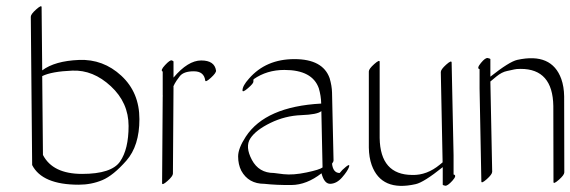

<svg xmlns="http://www.w3.org/2000/svg" viewBox="-20 -572 1854 624"><path d="M117.2 -324.7 119.6 -68.4Q151.4 -6.8 246.8 -6.8Q342.3 -6.8 370.1 -46.9Q397.9 -86.9 397.9 -162.6Q397.9 -238.3 340.3 -291.7Q282.7 -345.2 215.3 -342.5Q147.9 -339.8 117.2 -324.7ZM117.2 -343.3Q158.2 -374 236.8 -377.2Q315.4 -380.4 374.3 -325.9Q433.1 -271.5 433.1 -184.8Q433.1 -98.1 390.6 -49.8Q348.1 -1.5 312.5 13.4Q276.9 28.3 235.8 28.3Q117.2 28.3 84.5 -35.6Q84.5 -36.1 84.5 -36.6L80.1 -517.6Q80.1 -525.9 97.7 -541.5Q115.2 -557.1 115.2 -548.8Z M543.9 -319.8Q590.8 -375.5 634 -375.5Q677.2 -375.5 682.1 -342.8Q683.1 -335.4 665.5 -319.3Q647.9 -303.2 647 -310.5Q643.1 -340.3 609.9 -340.3Q576.7 -340.3 564.2 -324.2Q551.8 -308.1 547.9 -300.3Q543 -291 543.5 -290Q543.9 -289.1 543.9 -288.6L542 -7.8Q542 0.5 524.4 16.1Q506.8 31.7 506.8 23.4L508.8 -257.3Q508.8 -258.3 509 -260.3Q509.3 -262.2 508.8 -263.2V-339.4Q500 -342.8 516.4 -360.4Q532.7 -377.9 538.3 -375.7Q543.9 -373.5 543.9 -372.1Z M1053.2 25.4Q1033.7 25.4 1024.9 -8.8Q976.6 28.8 927.5 29.3Q878.4 29.8 838.9 25.4Q787.6 25.4 764.2 -17.1Q753.9 -37.6 753.9 -63.7Q753.9 -89.8 778.8 -127.9Q842.8 -225.6 1023.9 -235.4Q1023.4 -260.7 1016.1 -285.2Q995.1 -344.7 904.3 -344.7Q847.2 -344.7 804.2 -314.5Q803.2 -312 803.5 -306.4Q803.7 -300.8 785.9 -285.4Q768.1 -270 768.1 -278.3Q768.1 -293 789.1 -316.4Q844.2 -379.9 936.8 -379.9Q1029.3 -379.9 1051.3 -317.9Q1058.6 -293 1059.1 -271.5L1064 -50.8Q1064 -46.4 1059.1 -40Q1062.5 -9.8 1084 -9.8Q1091.3 -19.5 1104.7 -30.3Q1118.2 -41 1114.3 -29.3Q1109.4 -15.6 1091.8 4.6Q1074.2 24.9 1053.2 25.4ZM1024.4 -210.9Q1011.7 -199.7 959.2 -197.8Q906.7 -195.8 859.1 -172.6Q811.5 -149.4 793.7 -122.3Q775.9 -95.2 798.6 -52.5Q821.3 -9.8 870.1 -9.8Q870.1 -9.8 901.4 -5.9Q933.1 -2.4 976.1 -11.5Q1019 -20.5 1028.3 -27.8Z M1454.1 -67.4V-4.9Q1466.3 -2.4 1450.2 15.4Q1434.1 33.2 1426.5 31.5Q1418.9 29.8 1418.9 28.3V-28.8Q1357.4 20.5 1331.1 26.4Q1219.7 51.8 1188 -35.6Q1179.2 -60.5 1178.7 -92.3V-339.8Q1178.7 -348.1 1196.3 -363.8Q1213.9 -379.4 1213.9 -371.1V-123.5Q1215.8 -3.9 1319.8 -3.4Q1367.2 -2 1409.7 -37.1Q1414.6 -41 1418.5 -44.4Q1415.5 -191.4 1412.6 -337.9Q1412.6 -346.2 1429.9 -361.8Q1447.3 -377.4 1447.8 -369.1Z M1538.6 -284.2V-347.2Q1528.3 -349.6 1543 -367.4Q1557.6 -385.3 1565.7 -383.3Q1573.7 -381.3 1573.7 -379.9V-322.8Q1635.3 -371.6 1661.1 -377.4Q1772.9 -401.9 1804.2 -315.4Q1813 -290.5 1813.5 -258.8L1814 -11.7Q1814 -3.4 1796.4 12.2Q1778.8 27.8 1778.8 19.5L1778.3 -227.5Q1776.4 -348.1 1672.4 -348.1Q1657.7 -348.1 1651.6 -346.4Q1645.5 -344.7 1628.2 -341.3Q1610.8 -337.9 1592.8 -323Q1574.7 -308.1 1573.7 -307.1L1579.6 -13.7Q1579.6 -5.4 1562 10.3Q1544.4 25.9 1544.4 17.6Z"/></svg>

Font: ML-NILA01_NewLipi
Style: Regular
Weight: 400
Designer: CLT@C-DIT
Version: Version ML-NILA01_NewLipi 2.